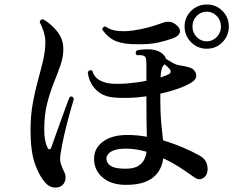

<svg xmlns="http://www.w3.org/2000/svg" viewBox="-20 -830 1040 855"><path d="M553 -7Q481 -4 439.5 -37.5Q398 -71 399 -125Q400 -172 440 -200.5Q480 -229 547 -229Q569 -229 590.5 -227Q612 -225 634 -221Q633 -250 632.5 -289.5Q632 -329 632 -376V-401Q590 -395 550 -394Q510 -393 478 -397Q432 -403 403.5 -434.5Q375 -466 371 -509Q379 -522 391 -515Q398 -489 419 -475.5Q440 -462 471 -458Q503 -455 547 -458.5Q591 -462 632 -470V-541Q632 -561 630 -569.5Q628 -578 619 -582Q615 -584 604.5 -584.5Q594 -585 589 -584Q579 -596 589 -605Q605 -610 631 -610.5Q657 -611 673 -606Q690 -602 703 -591Q716 -580 719 -568Q732 -560 748.5 -550.5Q765 -541 780 -539Q792 -537 802.5 -535Q813 -533 826 -529Q839 -525 847.5 -513Q856 -501 853 -486.5Q850 -472 828 -460Q802 -445 767 -433Q732 -421 694 -413V-378Q694 -326 698 -281.5Q702 -237 706 -205Q756 -190 798.5 -171.5Q841 -153 869 -137Q893 -124 900.5 -102Q908 -80 902 -60Q897 -42 880.5 -34.5Q864 -27 846 -40Q818 -60 783 -83Q748 -106 707 -125Q700 -71 662 -40Q624 -9 553 -7ZM250 0Q237 7 218 4.5Q199 2 184 -14Q155 -45 135.5 -100.5Q116 -156 116 -249Q116 -315 126 -370Q136 -425 149 -472Q162 -519 172 -561.5Q182 -604 182 -644Q182 -665 173.5 -691.5Q165 -718 157 -730Q157 -737 161.5 -741Q166 -745 172 -744Q205 -726 233.5 -691.5Q262 -657 262 -611Q262 -576 249.5 -540Q237 -504 220 -462Q203 -420 190 -369.5Q177 -319 177 -254Q177 -227 180.5 -208Q184 -189 191 -174Q195 -164 200.5 -165Q206 -166 209 -175Q216 -195 227 -226Q238 -257 250 -290Q262 -323 272.5 -352Q283 -381 290 -398Q303 -405 309 -390Q302 -367 290 -324Q278 -281 266.5 -231.5Q255 -182 249 -140Q246 -119 250.5 -102.5Q255 -86 267 -62Q275 -46 270.5 -27.5Q266 -9 250 0ZM901 -613Q860 -613 831 -642Q802 -671 802 -712Q802 -753 831 -781.5Q860 -810 901 -810Q942 -810 970.5 -781.5Q999 -753 999 -712Q999 -671 970.5 -642Q942 -613 901 -613ZM587 -633Q531 -633 497 -646.5Q463 -660 435 -698Q437 -712 450 -712Q471 -696 503 -692.5Q535 -689 571.5 -694Q608 -699 642.5 -708.5Q677 -718 703 -728Q718 -734 733.5 -733Q749 -732 764 -720Q784 -704 781 -687Q778 -670 749 -659Q725 -650 686.5 -641Q648 -632 587 -633ZM901 -646Q927 -646 945.5 -665.5Q964 -685 964 -712Q964 -739 945.5 -758.5Q927 -778 901 -778Q874 -778 855.5 -758.5Q837 -739 837 -712Q837 -685 855.5 -665.5Q874 -646 901 -646ZM550 -79Q622 -82 633 -154Q586 -168 540 -168Q499 -168 477.5 -156.5Q456 -145 454 -126Q453 -103 475.5 -90Q498 -77 550 -79ZM695 -485Q707 -489 717 -493Q727 -497 734 -501Q740 -505 740 -511.5Q740 -518 736 -522Q732 -527 726 -532.5Q720 -538 713 -544Q703 -534 699.5 -521Q696 -508 695 -485Z"/></svg>

Font: Zen Old Mincho SemiBold
Style: Regular
Weight: 600
Version: Version 1.500